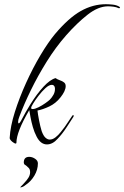

<svg xmlns="http://www.w3.org/2000/svg" viewBox="-20 -681 590 912"><path d="M203 5Q173 5 154 -32Q143 -53 136 -77.5Q129 -102 125 -124Q121 -146 119 -158Q58 -54 58 -3Q58 1 54 1Q51 1 45 -3Q38 -7 32 -13.5Q26 -20 26 -26Q29 -81 50.5 -149Q72 -217 104 -287.5Q136 -358 172 -418.5Q208 -479 241 -519Q306 -596 363.5 -628.5Q421 -661 483 -661Q498 -661 516 -659Q534 -657 547 -649Q552 -645 549 -643Q546 -641 544 -642Q534 -647 520.5 -649Q507 -651 493 -651Q447 -651 396.5 -611.5Q346 -572 294 -513Q244 -456 202 -388.5Q160 -321 127 -253.5Q94 -186 72 -127Q66 -112 66 -102Q66 -95 69 -95Q74 -95 84 -115Q91 -129 102.5 -149Q114 -169 124 -185Q155 -235 186.5 -269Q218 -303 244 -310Q252 -304 262.5 -300.5Q273 -297 282 -291Q292 -285 292 -272Q292 -249 267 -218Q245 -190 214.5 -175.5Q184 -161 158 -156Q160 -138 165.5 -109.5Q171 -81 178 -58Q186 -36 196 -27Q206 -18 216 -18Q230 -18 243.5 -28.5Q257 -39 268 -53Q278 -65 287 -77.5Q296 -90 303 -101L323 -131Q325 -134 327 -134Q333 -134 328 -125Q317 -108 296.5 -76.5Q276 -45 254 -22Q230 5 203 5ZM135 -163Q146 -163 163 -171.5Q180 -180 195.5 -191Q211 -202 216 -207Q227 -218 234 -231Q241 -244 241 -257Q241 -259 241 -262Q241 -265 240 -267Q237 -278 226 -278Q213 -278 196 -262.5Q179 -247 163 -226Q147 -205 138 -190Q135 -184 131.5 -178.5Q128 -173 128 -168Q128 -163 135 -163ZM119 64Q133 64 146.5 73Q160 82 160 95Q160 125 143.5 153Q127 181 101 198Q88 209 76 209Q76 210 75.5 210Q75 210 75 211Q75 209 77 207.5Q79 206 81 203Q84 200 88.5 195.5Q93 191 97 186Q106 177 114.5 164Q123 151 123 137Q123 124 117 117.5Q111 111 106 107Q103 105 100.5 103Q98 101 96 100Q93 95 93 91Q93 64 119 64Z"/></svg>

Font: The Nautigal
Style: Regular
Weight: 400
Designer: Robert E. Leuschke
Foundry: Robert E. Leuschke
Version: Version 1.100; ttfautohint (v1.8.3)